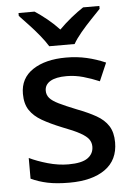

<svg xmlns="http://www.w3.org/2000/svg" viewBox="-55 -807 593 859"><g transform="rotate(-5 242.0 -378.0)"><path d="M441 -152Q441 -73 383 -31.5Q325 10 222 10Q165 10 124.5 1.5Q84 -7 50 -23V-116Q85 -99 132.5 -85.5Q180 -72 225 -72Q285 -72 311.5 -91Q338 -110 338 -142Q338 -160 328 -174.5Q318 -189 290.5 -204.5Q263 -220 210 -240Q158 -261 122.5 -281.5Q87 -302 68 -330.5Q49 -359 49 -404Q49 -474 105.5 -511.5Q162 -549 255 -549Q304 -549 347.5 -539Q391 -529 432 -511L397 -430Q362 -445 325 -455.5Q288 -466 250 -466Q202 -466 177 -451Q152 -436 152 -409Q152 -390 164 -376Q176 -362 204.5 -348Q233 -334 283 -314Q333 -295 368.5 -275Q404 -255 422.5 -226Q441 -197 441 -152ZM185 -606Q171 -629 149 -656Q127 -683 103 -708.5Q79 -734 61 -753V-766H133Q159 -749 187.5 -726Q216 -703 241 -676Q268 -703 296.5 -726Q325 -749 351 -766H424V-753Q406 -734 381.5 -708.5Q357 -683 334.5 -656Q312 -629 299 -606Z"/></g></svg>

Font: Noto Sans Bengali Medium
Style: Regular
Weight: 500
Designer: Jelle Bosma - Monotype Design Team
Foundry: Monotype Imaging Inc.
Version: Version 2.003; ttfautohint (v1.8.4.7-5d5b)